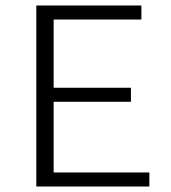

<svg xmlns="http://www.w3.org/2000/svg" viewBox="-20 -678 621 698"><path d="M175 -51H523V0H112V-658H494V-607H175V-359H456V-308H175Z"/></svg>

Font: EauTestSC Semilight
Style: Regular
Weight: 300
Designer: Christian Thalmann (Catharsis Fonts)
Version: Version 0.001;PS 000.001;hotconv 1.0.88;makeotf.lib2.5.64775